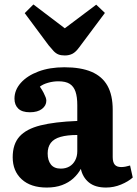

<svg xmlns="http://www.w3.org/2000/svg" viewBox="-20 -828 617 862"><path d="M190 14Q118 14 77.5 -23Q37 -60 37 -122Q37 -181 67.5 -215Q98 -249 161.5 -265Q225 -281 327 -285V-356Q327 -393 319 -416.5Q311 -440 293 -451.5Q275 -463 242 -463Q219 -463 196 -456.5Q173 -450 159 -439Q170 -423 176 -411Q182 -399 185 -391Q188 -383 188 -376Q188 -354 168.5 -339Q149 -324 114 -324Q79 -324 62 -340.5Q45 -357 45 -385Q45 -424 73.5 -456Q102 -488 152.5 -507Q203 -526 269 -526Q343 -526 391 -505.5Q439 -485 462.5 -443Q486 -401 486 -335V-123Q486 -100 495 -89Q504 -78 524 -78Q534 -78 544 -80Q554 -82 564 -85L576 -31Q556 -13 523.5 0.5Q491 14 456 14Q407 14 379 -9Q351 -32 343 -70Q330 -46 309 -27Q288 -8 258.5 3Q229 14 190 14ZM253 -71Q275 -71 291.5 -80.5Q308 -90 317.5 -108Q327 -126 327 -149V-222Q282 -222 252 -213.5Q222 -205 208 -186.5Q194 -168 194 -139Q194 -108 208.5 -89.5Q223 -71 253 -71ZM271 -579Q254 -579 242.5 -583.5Q231 -588 221 -598.5Q211 -609 198 -625L91 -769L130 -808L271 -701L412 -807L451 -770L336 -616Q320 -594 305 -586.5Q290 -579 271 -579Z"/></svg>

Font: Literata 18pt
Style: Bold
Weight: 700
Designer: Latin by Veronika Burian and Jose Scaglione. Greek by Irene Vlachou. Cyrillic by Vera Evstafieva.
Foundry: TypeTogether
Version: Version 3.103;gftools[0.9.29]